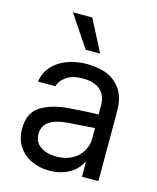

<svg xmlns="http://www.w3.org/2000/svg" viewBox="-116 -844 766 936"><g transform="rotate(15 267.5 -375.5)"><path d="M306.6 -240.2 251 -236.3Q191.4 -232.4 158.7 -210.4Q126 -188.5 126 -146.5Q126 -119.1 140.1 -100.6Q154.3 -82 179.7 -72.3Q205.1 -62.5 237.3 -62.5Q283.2 -62.5 316.4 -80.6Q349.6 -98.6 367.2 -128.4Q384.8 -158.2 384.8 -192.4V-357.4Q384.8 -391.6 371.6 -415.5Q358.4 -439.5 331.5 -451.7Q304.7 -463.9 264.6 -463.9Q216.8 -463.9 186 -444.3Q155.3 -424.8 145.5 -392.6H57.6Q63.5 -435.5 91.3 -468.3Q119.1 -501 165 -519Q210.9 -537.1 268.6 -537.1Q314.5 -537.1 358.4 -523.4Q402.3 -509.8 435.1 -468.3Q467.8 -426.8 467.8 -349.6V0H384.8V-72.3H380.9Q371.1 -51.8 351.1 -32.7Q331.1 -13.7 298.3 -0.5Q265.6 12.7 222.7 12.7Q171.9 12.7 130.9 -6.8Q89.8 -26.4 65.9 -63.5Q42 -100.6 42 -150.4Q42 -233.4 98.6 -267.1Q155.3 -300.8 241.2 -306.6Q251 -307.6 335 -312.5L390.6 -314.5L391.6 -246.1Q382.8 -246.1 306.6 -240.2ZM134.8 -762.7H232.4L315.4 -602.5H242.2Z"/></g></svg>

Font: Pretendard JP Variable
Style: Regular
Weight: 400
Designer: Base glyphs from Inter by Rasmus Andersson; Hangul glyphs from Noto Sans CJK(Source Han Sans) by Jang Soo-young and Kang
Foundry: Kil Hyung-jin
Version: Version 1.307;Glyphs 3.2 (3192)